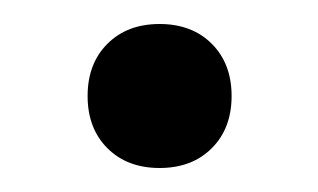

<svg xmlns="http://www.w3.org/2000/svg" viewBox="-20 -346 265 160"><path d="M113 -206Q86 -206 69.5 -222.5Q53 -239 53 -266Q53 -293 69.5 -309.5Q86 -326 113 -326Q140 -326 156.5 -309.5Q173 -293 173 -266Q173 -239 156.5 -222.5Q140 -206 113 -206Z"/></svg>

Font: Montagu Slab
Style: Regular
Weight: 400
Version: Version 1.000